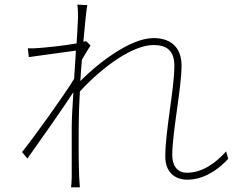

<svg xmlns="http://www.w3.org/2000/svg" viewBox="-20 -790 1040 827"><path d="M954 -138C907 -85 849 -46 785 -46C740 -46 722 -81 722 -122C722 -219 762 -412 762 -507C762 -584 718 -626 641 -626C539 -626 397 -513 326 -441C328 -472 330 -503 333 -533C345 -554 358 -576 370 -594L351 -613C347 -612 343 -611 339 -610C346 -687 352 -749 356 -768L313 -770C316 -751 316 -730 316 -713C316 -702 313 -659 310 -603C254 -593 176 -585 144 -583C131 -582 116 -581 100 -582L104 -544C171 -554 267 -566 307 -572C305 -534 302 -491 299 -450C256 -379 130 -204 75 -135L98 -107C161 -197 245 -314 296 -393C292 -329 289 -274 289 -246V-27C289 -11 287 10 286 17H324C323 2 322 -11 321 -28C318 -111 319 -147 319 -246C319 -289 321 -342 324 -396C427 -508 555 -596 641 -596C698 -596 731 -572 731 -507C731 -406 692 -228 692 -116C692 -49 732 -16 788 -16C842 -16 905 -43 963 -106Z"/></svg>

Font: Noto Sans Japanese Thin
Style: Regular
Weight: 100
Designer: Ryoko NISHIZUKA (kana & ideographs); Paul D. Hunt (Latin, Greek & Cyrillic); Wenlong ZHANG (bopomofo); Sandoll Communica
Foundry: Adobe Systems Incorporated
Version: Version 1.000;PS 1;hotconv 1.0.78;makeotf.lib2.5.61930